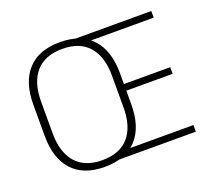

<svg xmlns="http://www.w3.org/2000/svg" viewBox="-113 -796 1055 954"><g transform="rotate(-20 414.0 -319.5)"><path d="M288.5 10Q177 10 118.2 -54Q59.5 -118 59.5 -237V-402Q59.5 -521 118.2 -585Q177 -649 288.5 -649Q400 -649 458.8 -585Q517.5 -521 517.5 -402V-237Q517.5 -118 458.8 -54Q400 10 288.5 10ZM288.5 -25.5Q381 -25.5 428.5 -80.2Q476 -135 476 -236V-403.5Q476 -504.5 428.5 -559Q381 -613.5 288.5 -613.5Q196.5 -613.5 148.8 -559Q101 -504.5 101 -403.5V-236Q101 -135 148.8 -80.2Q196.5 -25.5 288.5 -25.5ZM772.5 0H362V-35H772.5ZM762.5 -309.5H486.5V-344.5H762.5ZM769.5 -604H361V-639H769.5Z"/></g></svg>

Font: Anek Devanagari ExtraLight
Style: Regular
Weight: 250
Designer: Kailash Malviya (Devanagari) & Yesha Goshar (Latin)
Foundry: Ek Type
Version: Version 1.003